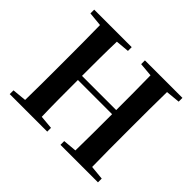

<svg xmlns="http://www.w3.org/2000/svg" viewBox="-164 -966 1191 1191"><g transform="rotate(45 432.0 -370.5)"><path d="M490 -708 580 -700C582 -599 582 -498 582 -397H282C282 -499 282 -600 285 -700L374 -708V-741H45V-708L138 -699C140 -597 140 -496 140 -394V-346C140 -243 140 -141 138 -42L45 -33V0H374V-33L285 -41C282 -141 282 -244 282 -361H582C582 -243 582 -140 580 -41L490 -33V0H819V-33L726 -42C724 -143 724 -245 724 -346V-394C724 -497 724 -599 726 -699L819 -708V-741H490Z"/></g></svg>

Font: Noto Serif CJK TC
Style: Bold
Weight: 700
Designer: Ryoko NISHIZUKA 西塚涼子 (kana & ideographs); Frank Grießhammer (Latin, Greek & Cyrillic); Wenlong ZHANG 张文龙 (bopomofo); San
Foundry: Adobe
Version: Version 2.001;hotconv 1.1.0;makeotfexe 2.6.0